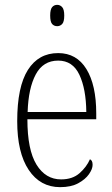

<svg xmlns="http://www.w3.org/2000/svg" viewBox="-20 -762 463 792"><path d="M228 10Q146 10 98.5 -61Q51 -132 51 -262Q51 -404 95 -473.5Q139 -543 220 -543Q296 -543 336.5 -477Q377 -411 377 -294V-270H93Q93 -144 130.5 -83Q168 -22 232 -22Q279 -22 308 -47.5Q337 -73 351 -105Q356 -103 359 -97.5Q362 -92 362 -82Q362 -65 347 -43.5Q332 -22 302.5 -6Q273 10 228 10ZM336 -300Q335 -395 307.5 -453.5Q280 -512 220 -512Q158 -512 127.5 -455Q97 -398 94 -300ZM216 -654Q203 -654 195 -663Q187 -672 187 -698Q187 -723 195 -732.5Q203 -742 216 -742Q228 -742 236.5 -732.5Q245 -723 245 -698Q245 -672 236.5 -663Q228 -654 216 -654Z"/></svg>

Font: Noto Serif Khmer Condensed ExtraLight
Style: Regular
Weight: 250
Width: 3
Designer: Danh Hong and the Monotype Design Team
Foundry: Monotype Imaging Inc.
Version: Version 2.004